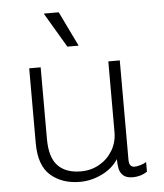

<svg xmlns="http://www.w3.org/2000/svg" viewBox="-53 -794 725 851"><g transform="rotate(-5 309.0 -368.5)"><path d="M269 10Q190 10 139 -34Q88 -78 88 -178V-511H139V-193Q139 -110 174.5 -73Q210 -36 277 -36Q322 -36 359 -57Q396 -78 418 -114.5Q440 -151 440 -197V-511H491V-69Q491 -51 497.5 -43.5Q504 -36 515 -36Q526 -36 541.5 -40.5Q557 -45 568 -52V-9Q555 0 538.5 5Q522 10 504 10Q475 10 461 -3Q447 -16 443.5 -35.5Q440 -55 440 -76Q414 -36 366.5 -13Q319 10 269 10ZM265 -592 175 -744V-747H240L315 -592Z"/></g></svg>

Font: Chivo Medium Thin
Style: Regular
Weight: 250
Version: Version 2.002